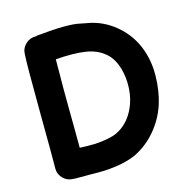

<svg xmlns="http://www.w3.org/2000/svg" viewBox="-106 -826 909 928"><g transform="rotate(-15 348.0 -362.0)"><path d="M158 0Q172 0 226 0Q280 1 301 0Q404 -5 467 -35Q527 -65 572 -118.5Q617 -172 639 -238Q660 -303 661 -381Q662 -458 635.5 -524Q609 -590 557 -637Q530 -662 497 -680Q464 -698 427 -707Q389 -715 360 -720Q340 -723 313.5 -723.5Q287 -724 263 -723Q239 -722 227 -721Q208 -720 169 -716Q160 -716 151 -713Q122 -714 100.5 -694Q79 -674 78 -647Q74 -601 76 -359Q78 -116 77 -71Q77 -43 97 -22.5Q117 -2 145 -1Q151 0 158 0ZM295 -137Q266 -136 217 -138Q217 -180 216.5 -232Q216 -284 215.5 -337Q215 -390 215 -435Q215 -486 216 -581Q305 -588 364.5 -579Q424 -570 463 -535Q495 -506 509.5 -457.5Q524 -409 521 -355Q518 -301 497 -256Q465 -188 405 -159Q369 -142 295 -137Z"/></g></svg>

Font: Balsamiq Sans
Style: Bold
Weight: 700
Designer: Michael Angeles
Foundry: Balsamiq SRL
Version: Version 1.020; ttfautohint (v1.8.4.7-5d5b);gftools[0.9.26]